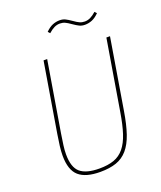

<svg xmlns="http://www.w3.org/2000/svg" viewBox="-160 -983 921 1097"><g transform="rotate(-20 300.0 -435.0)"><path d="M193 -698 122 -271Q116 -233 112 -204Q108 -175 108 -149Q108 -70 144.5 -39Q181 -8 261 -8Q313 -8 349.5 -21Q386 -34 411.5 -65Q437 -96 453.5 -146.5Q470 -197 482 -271L553 -698H575L504 -270Q491 -190 472.5 -136Q454 -82 425.5 -49Q397 -16 356.5 -2Q316 12 259 12Q171 12 129 -24.5Q87 -61 87 -149Q87 -175 91 -207.5Q95 -240 101 -276L171 -698ZM464 -808Q445 -808 430.5 -815Q416 -822 393 -838Q375 -851 361 -857.5Q347 -864 330 -864Q312 -864 295.5 -856Q279 -848 260 -831L249 -843Q271 -865 292 -873.5Q313 -882 335 -882Q354 -882 368.5 -875Q383 -868 406 -852Q424 -839 438 -832.5Q452 -826 469 -826Q487 -826 503.5 -834Q520 -842 539 -859L550 -847Q528 -825 507 -816.5Q486 -808 464 -808Z"/></g></svg>

Font: IBM Plex Mono Thin
Style: Italic
Weight: 100
Italic angle: -9°
Monospace: yes
Designer: Mike Abbink, Paul van der Laan, Pieter van Rosmalen
Foundry: Bold Monday
Version: Version 2.3